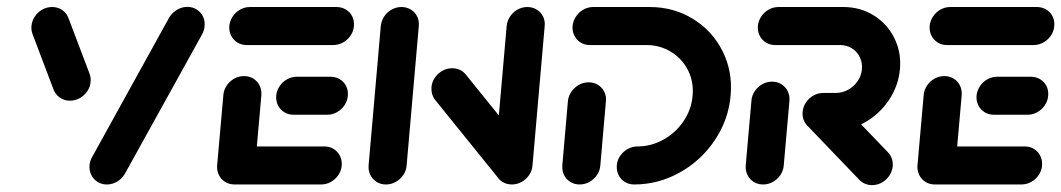

<svg xmlns="http://www.w3.org/2000/svg" viewBox="-20 -539 3101 561"><path d="M244.8 -300.4Q243.7 -285.2 235 -272.4Q226.3 -259.6 213 -252.2Q199.6 -244.8 184.4 -244.8Q168.1 -244.8 155.6 -253.3Q143 -261.9 137 -275.9L75.6 -438.1Q70.7 -450 71.9 -463Q73.3 -478.1 81.9 -490.9Q90.4 -503.7 103.7 -511.1Q117 -518.5 132.2 -518.5Q148.5 -518.5 161.3 -510Q174.1 -501.5 179.6 -487.4L241.1 -325.2Q245.9 -313.3 244.8 -300.4ZM292.2 0Q277 0 265 -7.6Q253 -15.2 246.7 -28Q240.4 -40.7 241.5 -55.6Q242.6 -69.3 249.3 -80.4L474.4 -487.8Q483 -501.9 497.2 -510.4Q511.5 -518.9 527.4 -518.9Q542.6 -518.9 554.6 -511.3Q566.7 -503.7 573 -490.9Q579.3 -478.1 577.8 -463.3Q576.7 -450 570.4 -438.5L344.8 -31.1Q336.7 -17 322.4 -8.5Q308.1 0 292.2 0Z M614.1 -51.9 632.6 -261.1Q633.7 -276.3 642.4 -289.1Q651.1 -301.9 664.4 -309.3Q677.8 -316.7 693 -316.7Q708.1 -316.7 720.2 -309.3Q732.2 -301.9 738.5 -289.1Q744.8 -276.3 743.7 -261.1L725.2 -51.9ZM978.5 -55.6Q977.4 -40.4 968.7 -27.6Q960 -14.8 946.7 -7.4Q933.3 0 918.1 0H665.2Q650 0 638 -7.4Q625.9 -14.8 619.6 -27.6Q613.3 -40.4 614.4 -55.6Q615.6 -70.7 624.3 -83.5Q633 -96.3 646.3 -103.7Q659.6 -111.1 674.8 -111.1H927.8Q943 -111.1 955 -103.7Q967 -96.3 973.3 -83.5Q979.6 -70.7 978.5 -55.6ZM787 -259.3Q788.5 -274.4 797 -287.2Q805.6 -300 818.9 -307.4Q832.2 -314.8 847.4 -314.8H945.6Q960.7 -314.8 973 -307.4Q985.2 -300 991.5 -287.2Q997.8 -274.4 996.3 -259.3Q995.2 -244.1 986.5 -231.3Q977.8 -218.5 964.4 -211.1Q951.1 -203.7 935.9 -203.7H837.8Q822.6 -203.7 810.6 -211.1Q798.5 -218.5 792.2 -231.3Q785.9 -244.1 787 -259.3ZM650 -463Q651.5 -478.1 660 -490.9Q668.5 -503.7 681.9 -511.1Q695.2 -518.5 710.4 -518.5H963.3Q978.5 -518.5 990.7 -511.1Q1003 -503.7 1009.3 -490.9Q1015.6 -478.1 1014.1 -463Q1013 -447.8 1004.3 -435Q995.6 -422.2 982.2 -414.8Q968.9 -407.4 953.7 -407.4H700.7Q685.6 -407.4 673.5 -414.8Q661.5 -422.2 655.2 -435Q648.9 -447.8 650 -463Z M1107.8 0Q1092.6 0 1080.6 -7.4Q1068.5 -14.8 1062.2 -27.6Q1055.9 -40.4 1057 -55.6L1092.6 -463Q1094.1 -478.1 1102.6 -490.9Q1111.1 -503.7 1124.4 -511.1Q1137.8 -518.5 1153 -518.5Q1168.1 -518.5 1180.4 -511.1Q1192.6 -503.7 1198.9 -490.9Q1205.2 -478.1 1203.7 -463L1168.1 -55.6Q1167 -40.4 1158.3 -27.6Q1149.6 -14.8 1136.3 -7.4Q1123 0 1107.8 0ZM1240.7 -284.1Q1241.9 -299.3 1250.6 -312Q1259.3 -324.8 1272.6 -332.2Q1285.9 -339.6 1301.1 -339.6Q1313.3 -339.6 1323.7 -334.8Q1334.1 -330 1341.1 -321.1L1529.3 -88.1L1439.6 -14.1L1251.5 -247Q1239.3 -263 1240.7 -284.1ZM1475.6 0Q1460.4 0 1448.3 -7.4Q1436.3 -14.8 1430 -27.6Q1423.7 -40.4 1424.8 -55.6L1460.4 -463Q1461.9 -478.1 1470.4 -490.9Q1478.9 -503.7 1492.2 -511.1Q1505.6 -518.5 1520.7 -518.5Q1535.9 -518.5 1548.1 -511.1Q1560.4 -503.7 1566.7 -490.9Q1573 -478.1 1571.5 -463L1535.9 -55.6Q1534.8 -40.4 1526.1 -27.6Q1517.4 -14.8 1504.1 -7.4Q1490.7 0 1475.6 0Z M1700 -298.5Q1715.2 -298.5 1727.2 -291.1Q1739.3 -283.7 1745.6 -270.9Q1751.9 -258.1 1750.4 -243L1734.1 -55.6Q1733 -40.4 1724.3 -27.6Q1715.6 -14.8 1702.2 -7.4Q1688.9 0 1673.7 0Q1658.5 0 1646.5 -7.4Q1634.4 -14.8 1628.1 -27.6Q1621.9 -40.4 1623 -55.6L1639.3 -243Q1640.7 -258.1 1649.4 -270.9Q1658.1 -283.7 1671.5 -291.1Q1684.8 -298.5 1700 -298.5ZM1782.2 -55.6Q1783.3 -70.7 1792 -83.5Q1800.7 -96.3 1814.1 -103.7Q1827.4 -111.1 1842.6 -111.1Q1882.6 -111.1 1918.5 -131.1Q1954.4 -151.1 1977.4 -185.2Q2000.4 -219.3 2003.7 -259.6Q2007.4 -299.6 1990.4 -333.5Q1973.3 -367.4 1940.9 -387.4Q1908.5 -407.4 1868.5 -407.4H1703.7Q1688.5 -407.4 1676.5 -414.8Q1664.4 -422.2 1658.1 -435Q1651.9 -447.8 1653 -463Q1654.4 -478.1 1663 -490.9Q1671.5 -503.7 1684.8 -511.1Q1698.1 -518.5 1713.3 -518.5H1878.1Q1948.5 -518.5 2005 -483.7Q2061.5 -448.9 2091.3 -389.4Q2121.1 -330 2114.8 -259.6Q2108.5 -188.9 2068.5 -129.3Q2028.5 -69.6 1965.9 -34.8Q1903.3 0 1833 0Q1817.8 0 1805.7 -7.4Q1793.7 -14.8 1787.4 -27.6Q1781.1 -40.4 1782.2 -55.6Z M2209.6 0Q2194.4 0 2182.4 -7.4Q2170.4 -14.8 2164.1 -27.6Q2157.8 -40.4 2158.9 -55.6L2175.6 -244.8Q2176.7 -260 2185.4 -272.8Q2194.1 -285.6 2207.4 -293Q2220.7 -300.4 2235.9 -300.4Q2251.1 -300.4 2263.1 -293Q2275.2 -285.6 2281.5 -272.8Q2287.8 -260 2286.7 -244.8L2270 -55.6Q2268.9 -40.4 2260.2 -27.6Q2251.5 -14.8 2238.1 -7.4Q2224.8 0 2209.6 0ZM2588.5 -53.7Q2587 -38.5 2578.5 -25.7Q2570 -13 2556.7 -5.6Q2543.3 1.9 2528.1 1.9Q2517 1.9 2507.4 -2.2Q2497.8 -6.3 2490.7 -13.7L2339.3 -171.5Q2331.5 -179.6 2327.8 -189.8Q2324.1 -200 2325.2 -211.9Q2326.3 -227 2335 -239.8Q2343.7 -252.6 2357 -260Q2370.4 -267.4 2385.6 -267.4Q2396.3 -267.4 2406.1 -263.3Q2415.9 -259.3 2422.6 -252.2L2574.8 -93.7Q2582.2 -85.9 2585.7 -75.7Q2589.3 -65.6 2588.5 -53.7ZM2325.2 -211.9Q2326.3 -227 2335 -239.8Q2343.7 -252.6 2357 -260Q2370.4 -267.4 2385.6 -267.4H2422.2Q2441.5 -267.4 2458.3 -276.9Q2475.2 -286.3 2486.1 -302.2Q2497 -318.1 2498.5 -337.4Q2500 -356.3 2492 -372.4Q2484.1 -388.5 2468.9 -398Q2453.7 -407.4 2434.4 -407.4H2245.2Q2230 -407.4 2218 -414.8Q2205.9 -422.2 2199.6 -435Q2193.3 -447.8 2194.4 -463Q2195.9 -478.1 2204.4 -490.9Q2213 -503.7 2226.3 -511.1Q2239.6 -518.5 2254.8 -518.5H2444.1Q2493.3 -518.5 2532.8 -494.1Q2572.2 -469.6 2593 -428.1Q2613.7 -386.7 2609.6 -337.4Q2605.2 -288.1 2577.2 -246.5Q2549.3 -204.8 2505.6 -180.6Q2461.9 -156.3 2412.6 -156.3H2375.9Q2360.7 -156.3 2348.7 -163.7Q2336.7 -171.1 2330.4 -183.9Q2324.1 -196.7 2325.2 -211.9Z M2660.4 -51.9 2678.9 -261.1Q2680 -276.3 2688.7 -289.1Q2697.4 -301.9 2710.7 -309.3Q2724.1 -316.7 2739.3 -316.7Q2754.4 -316.7 2766.5 -309.3Q2778.5 -301.9 2784.8 -289.1Q2791.1 -276.3 2790 -261.1L2771.5 -51.9ZM3024.8 -55.6Q3023.7 -40.4 3015 -27.6Q3006.3 -14.8 2993 -7.4Q2979.6 0 2964.4 0H2711.5Q2696.3 0 2684.3 -7.4Q2672.2 -14.8 2665.9 -27.6Q2659.6 -40.4 2660.7 -55.6Q2661.9 -70.7 2670.6 -83.5Q2679.3 -96.3 2692.6 -103.7Q2705.9 -111.1 2721.1 -111.1H2974.1Q2989.3 -111.1 3001.3 -103.7Q3013.3 -96.3 3019.6 -83.5Q3025.9 -70.7 3024.8 -55.6ZM2833.3 -259.3Q2834.8 -274.4 2843.3 -287.2Q2851.9 -300 2865.2 -307.4Q2878.5 -314.8 2893.7 -314.8H2991.9Q3007 -314.8 3019.3 -307.4Q3031.5 -300 3037.8 -287.2Q3044.1 -274.4 3042.6 -259.3Q3041.5 -244.1 3032.8 -231.3Q3024.1 -218.5 3010.7 -211.1Q2997.4 -203.7 2982.2 -203.7H2884.1Q2868.9 -203.7 2856.9 -211.1Q2844.8 -218.5 2838.5 -231.3Q2832.2 -244.1 2833.3 -259.3ZM2696.3 -463Q2697.8 -478.1 2706.3 -490.9Q2714.8 -503.7 2728.1 -511.1Q2741.5 -518.5 2756.7 -518.5H3009.6Q3024.8 -518.5 3037 -511.1Q3049.3 -503.7 3055.6 -490.9Q3061.9 -478.1 3060.4 -463Q3059.3 -447.8 3050.6 -435Q3041.9 -422.2 3028.5 -414.8Q3015.2 -407.4 3000 -407.4H2747Q2731.9 -407.4 2719.8 -414.8Q2707.8 -422.2 2701.5 -435Q2695.2 -447.8 2696.3 -463Z"/></svg>

Font: 26F Galaxy Sans Oblique
Style: Regular
Weight: 400
Italic angle: -5°
Designer: C₂₉H₂₅N₃O₅
Version: Version 1.200;FEAKit 1.0